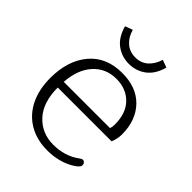

<svg xmlns="http://www.w3.org/2000/svg" viewBox="-196 -786 906 906"><g transform="rotate(45 256.5 -333.0)"><path d="M121 -663 159 -677Q169 -639 195 -616Q221 -593 259 -593Q297 -593 322.5 -616Q348 -639 359 -677L397 -663Q381 -605 344 -577.5Q307 -550 259 -550Q211 -550 174 -577.5Q137 -605 121 -663ZM44 -241Q44 -357 103 -427.5Q162 -498 268 -498Q364 -498 418 -441.5Q472 -385 472 -291Q472 -264 460 -234H101Q101 -135 150.5 -81.5Q200 -28 277 -28Q353 -28 409 -69Q411 -70 416 -73.5Q421 -77 426 -77Q433 -77 438 -71.5Q443 -66 443 -58Q443 -50 436 -42.5Q429 -35 415 -26Q356 11 275 11Q205 11 152.5 -20Q100 -51 72 -108Q44 -165 44 -241ZM411 -273Q415 -287 415 -301Q415 -377 374 -418Q333 -459 268 -459Q198 -459 153 -409.5Q108 -360 102 -273Z"/></g></svg>

Font: Maitree Light
Style: Regular
Weight: 300
Designer: CadsonDemak Team
Foundry: CadsonDemak
Version: Version 1.001